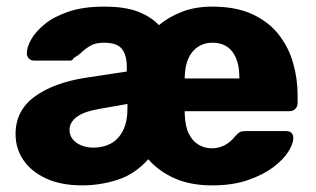

<svg xmlns="http://www.w3.org/2000/svg" viewBox="-20 -550 955 580"><path d="M228 10Q165 10 120 -10.5Q75 -31 51 -66Q27 -101 27 -145Q27 -216 84.5 -258Q142 -300 238 -315L363 -334V-348Q363 -384 348 -402.5Q333 -421 294 -421Q269 -421 253.5 -412Q238 -403 227 -392.5Q216 -382 203 -375Q201 -371 198.5 -369Q196 -367 192 -367H83Q73 -367 67 -373.5Q61 -380 61 -389Q61 -407 74 -430.5Q87 -454 115 -477Q143 -500 187.5 -515Q232 -530 295 -530Q358 -530 397.5 -514.5Q437 -499 460 -474Q490 -499 530 -514.5Q570 -530 621 -530Q693 -530 742.5 -507Q792 -484 822 -445.5Q852 -407 865.5 -359.5Q879 -312 879 -263V-239Q879 -228 872 -221Q865 -214 854 -214H538V-207Q539 -170 550 -147Q561 -124 579.5 -113Q598 -102 620 -102Q640 -102 658 -111Q676 -120 690 -138Q699 -148 704.5 -151Q710 -154 722 -154H844Q866 -154 866 -132Q866 -116 851 -92Q836 -68 805.5 -45Q775 -22 729 -6Q683 10 621 10Q555 10 507 -11.5Q459 -33 428 -69Q388 -24 335.5 -7Q283 10 228 10ZM262 -104Q292 -104 315 -116.5Q338 -129 351.5 -155.5Q365 -182 365 -222V-236L280 -221Q233 -213 211.5 -196.5Q190 -180 190 -158Q190 -141 200 -129Q210 -117 226.5 -110.5Q243 -104 262 -104ZM538 -313H703V-317Q703 -365 682.5 -393Q662 -421 621 -421Q598 -421 579.5 -409.5Q561 -398 550 -375.5Q539 -353 538 -317Z"/></svg>

Font: DVN-Rubik
Style: Bold
Weight: 700
Designer: Hubert and Fischer
Foundry: Hubert & Fischer
Version: Version 2.102